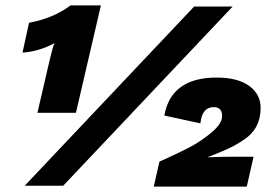

<svg xmlns="http://www.w3.org/2000/svg" viewBox="-20 -685 1007 708"><path d="M118 -269 163 -463Q175 -514 181 -526Q124 -495 63 -491L87 -601Q178 -618 240 -665H352L260 -269ZM71 0 696 -661H838L213 0ZM547 3 568 -89Q633 -118 676.5 -140.5Q720 -163 759.5 -196Q799 -229 799 -257Q799 -290 768 -290Q725 -290 719 -230L586 -259Q611 -399 779 -399Q856 -399 898.5 -368.5Q941 -338 941 -287Q941 -249 926 -220Q911 -191 880.5 -170.5Q850 -150 824 -138Q798 -126 758 -110Q751 -107 747 -106V-105Q793 -107 828 -107H915L890 3Z"/></svg>

Font: Elaine Sans ExtraBold
Style: Italic
Weight: 800
Italic angle: -13°
Designer: Wei Huang
Foundry: Wei Huang
Version: Version 2.001;December 24, 2019;FontCreator 12.0.0.2547 64-b